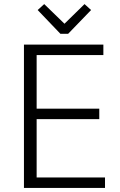

<svg xmlns="http://www.w3.org/2000/svg" viewBox="-20 -918 586 938"><path d="M313 -753H275L164 -869L196 -898L295 -802L393 -898L425 -869ZM97 0V-700H485V-649H159V-387H465V-336H159V-51H493V0Z"/></svg>

Font: Post Grotesk Light
Style: Light
Weight: 300
Version: Version 1.0